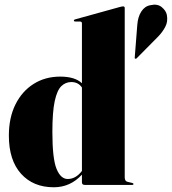

<svg xmlns="http://www.w3.org/2000/svg" viewBox="-20 -782 727 812"><path d="M17.5 -208.5Q17.5 -284 45.2 -340Q73 -396 122 -427Q171 -458 234.5 -458Q297 -458 326.5 -430V-683Q326.5 -691 318 -691H298.5Q292.5 -691 292.5 -695.5Q292.5 -698.5 297.5 -700L487 -752.5Q497 -755 500.5 -755Q507.5 -755 507.5 -748V-32Q507.5 -15.5 519.5 -13L538.5 -8.5Q544.5 -7 544.5 -4Q544.5 0 539.5 0H338.5Q326.5 0 326.5 -11V-43.5Q277.5 10 207.5 10Q120.5 10 69 -47.2Q17.5 -104.5 17.5 -208.5ZM201.5 -223.5Q201.5 -111.5 219 -68.2Q236.5 -25 266.5 -25Q300.5 -25 326.5 -59V-412Q311 -435 281.5 -435Q257.5 -435 239.5 -417.8Q221.5 -400.5 211.5 -354.8Q201.5 -309 201.5 -223.5ZM560.5 -675.5Q563 -711 577.8 -733.5Q592.5 -756 616 -760Q645.5 -767 663.8 -752Q682 -737 685.5 -719.5Q691 -691.5 679.2 -669Q667.5 -646.5 649 -627.5L557.5 -535Q555.5 -533 551 -534Q549.5 -535.5 549.8 -537.2Q550 -539 550 -541Z"/></svg>

Font: Fraunces 144pt Black
Style: Regular
Weight: 900
Version: Version 1.000;[0bf87f6ff]